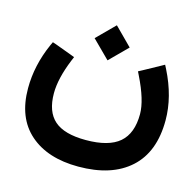

<svg xmlns="http://www.w3.org/2000/svg" viewBox="-98 -540 880 860"><g transform="rotate(15 342.5 -110.0)"><path d="M336.9 218.8Q194.3 218.8 111.8 146.5Q29.3 74.2 29.3 -62.5Q29.3 -168.9 75.7 -273.4L83.5 -290L100.6 -284.2L173.3 -257.3L192.4 -250L184.6 -231.4Q147 -139.2 147 -70.8Q147 14.6 192.9 54.9Q238.8 95.2 338.4 95.2Q444.8 95.2 494.4 52.5Q543.9 9.8 543.9 -79.6Q543.9 -144 493.7 -245.6L485.4 -262.7L502 -271.5L577.6 -313L595.2 -322.8L604.5 -304.7Q661.6 -191.4 661.6 -82.5Q661.6 64.9 576.4 141.8Q491.2 218.8 336.9 218.8ZM340.8 -437.5 421.9 -356 340.8 -274.9 259.3 -356Z"/></g></svg>

Font: Samim WOL
Style: Bold-WOL
Weight: 700
Foundry: DejaVu fonts team - Redesigned by Saber Rastikerdar
Version: Version 4.0.5